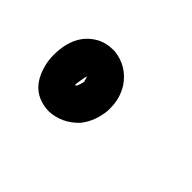

<svg xmlns="http://www.w3.org/2000/svg" viewBox="-46 -180 237 237"><g transform="rotate(45 72.5 -62.0)"><path d="M47 -117Q47 -117 48 -117Q48 -117 50 -117H51Q74 -114 87 -95Q96 -81 96 -64Q96 -61 96 -59Q94 -39 83 -25Q67 -8 45 -7Q11 -8 2 -44Q0 -52 0 -60Q0 -99 28 -113Q37 -117 47 -117ZM48 -71Q48 -71 47 -68Q45 -58 45 -54V-53Q46 -53 46 -53L47 -54Q49 -58 50 -63V-64Q49 -68 48 -71Q48 -71 48 -71Z"/></g></svg>

Font: Santa Chrismast Display
Style: Regular
Weight: 400
Designer: MUHAMMAD YONI
Version: Version 001.000